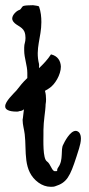

<svg xmlns="http://www.w3.org/2000/svg" viewBox="-37 -719 341 738"><path d="M38 -681C27 -678 10 -662 10 -648C10 -646 10 -644 11 -642C19 -621 47 -620 57 -597C60 -589 61 -581 61 -573C61 -555 56 -553 56 -536V-525C56 -496 68 -467 68 -439V-419C50 -402 41 -390 26 -371C14 -358 -17 -329 -17 -311C-18 -299 -5 -290 27 -290C31 -290 34 -290 38 -292C43 -292 50 -294 55 -299C54 -288 52 -277 51 -265C50 -262 50 -260 50 -257C50 -239 56 -221 58 -203C66 -138 49 -62 111 -17C125 -7 141 -1 158 -1C164 -1 170 -1 175 -3C220 -17 232 -40 257 -117C261 -132 274 -163 274 -186C274 -196 272 -204 267 -210C263 -214 258 -216 254 -216C232 -216 210 -172 206 -163C195 -144 208 -105 187 -76C177 -62 190 -61 174 -61C162 -61 158 -89 143 -99C127 -110 130 -181 130 -202V-219C130 -251 138 -298 138 -310C138 -324 140 -321 140 -337C140 -348 139 -359 136 -369C136 -369 136 -370 136 -370L151 -379C174 -393 197 -432 197 -463C196 -485 185 -504 159 -510C146 -490 130 -473 113 -457V-462C113 -466 114 -469 113 -473C98 -533 122 -574 122 -634C122 -654 120 -674 113 -694C112 -696 99 -698 90 -699C73 -699 58 -698 53 -696C47 -694 44 -683 38 -681ZM159 -510 160 -511C160 -511 160 -510 159 -510Z"/></svg>

Font: Ancial
Style: Regular
Weight: 400
Designer: Daytona Mess (Anne-Dauphine Borione)
Foundry: Daytona Mess (Anne-Dauphine Borione)
Version: Version 1.000;Glyphs 3.2 (3192)